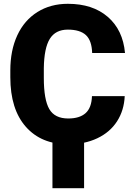

<svg xmlns="http://www.w3.org/2000/svg" viewBox="-20 -741 696 999"><path d="M628.9 -240.7Q625.5 -166.5 588.9 -109.6Q552.2 -52.7 486.1 -21.5Q419.9 9.8 335 9.8Q194.8 9.8 114.3 -81.5Q33.7 -172.9 33.7 -339.4V-374.5Q33.7 -479 70.1 -557.4Q106.4 -635.7 174.8 -678.5Q243.2 -721.2 333 -721.2Q462.4 -721.2 541 -653.1Q619.6 -585 630.4 -465.3H459.5Q457.5 -530.3 426.8 -558.6Q396 -586.9 333 -586.9Q269 -586.9 239.3 -539.1Q209.5 -491.2 208 -386.2V-335.9Q208 -222.2 236.6 -173.3Q265.1 -124.5 335 -124.5Q394 -124.5 425.3 -152.3Q456.5 -180.2 458.5 -240.7ZM417.5 238.3H252.9V-44.4H417.5Z"/></svg>

Font: Roboto
Style: Regular
Weight: 900
Designer: Google
Version: Version 2.001171; 2014